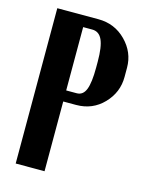

<svg xmlns="http://www.w3.org/2000/svg" viewBox="-108 -767 645 835"><g transform="rotate(15 215.0 -349.5)"><path d="M44.9 -699.2H230Q303.7 -699.2 354.2 -647.9Q404.8 -596.7 404.8 -527.8V-485.8Q404.8 -416.5 355.5 -365.2Q306.2 -314 232.9 -314H174.8V0H44.9ZM274.9 -493.2V-520Q274.9 -587.4 260.7 -618.2Q246.6 -648.9 215.8 -648.9H174.8V-363.8H222.2Q250.5 -363.8 262.7 -394.8Q274.9 -425.8 274.9 -493.2Z"/></g></svg>

Font: Moniqa Black Paragraph
Style: Regular
Weight: 900
Designer: Rajesh Rajput
Foundry: Rajesh Rajput
Version: Version 1.000